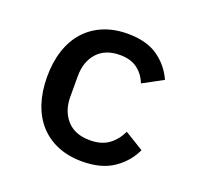

<svg xmlns="http://www.w3.org/2000/svg" viewBox="-100 -640 800 764"><g transform="rotate(20 300.0 -258.0)"><path d="M319 12Q261 12 215.5 -7Q170 -26 138.5 -61Q107 -96 90.5 -146Q74 -196 74 -258Q74 -320 90.5 -370Q107 -420 138.5 -455Q170 -490 215.5 -509Q261 -528 318 -528Q398 -528 446.5 -494Q495 -460 519 -406L434 -360Q420 -396 391.5 -417Q363 -438 318 -438Q256 -438 222 -400.5Q188 -363 188 -301V-215Q188 -154 222 -116Q256 -78 320 -78Q368 -78 398.5 -100Q429 -122 447 -160L527 -111Q502 -57 451 -22.5Q400 12 319 12Z"/></g></svg>

Font: IBM Plex Mono Medium
Style: Regular
Weight: 500
Monospace: yes
Designer: Mike Abbink, Paul van der Laan, Pieter van Rosmalen
Foundry: Bold Monday
Version: Version 2.3